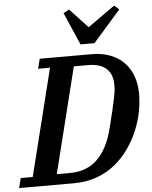

<svg xmlns="http://www.w3.org/2000/svg" viewBox="-92 -1004 837 1055"><g transform="rotate(-5 326.5 -476.5)"><path d="M-16 -54H50L197 -644H131L145 -698H429Q490 -698 535.5 -680Q581 -662 611.5 -629.5Q642 -597 657 -553Q672 -509 672 -457Q672 -412 662 -360Q652 -308 631 -257.5Q610 -207 577.5 -160.5Q545 -114 501 -78Q457 -42 399.5 -21Q342 0 272 0H-30ZM183 -58H255Q349 -58 407.5 -115Q466 -172 494 -283Q510 -346 519 -385.5Q528 -425 533 -449.5Q538 -474 539.5 -488.5Q541 -503 541 -517Q541 -640 405 -640H328ZM297 -936 329 -953 428 -847 577 -953 604 -930 452 -757H375Z"/></g></svg>

Font: IBM Plex Serif SmBld
Style: Italic
Weight: 600
Italic angle: -14°
Designer: Mike Abbink, Paul van der Laan, Pieter van Rosmalen
Foundry: Bold Monday
Version: Version 3.001